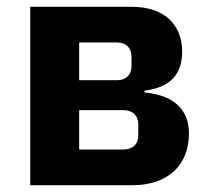

<svg xmlns="http://www.w3.org/2000/svg" viewBox="-20 -545 616 565"><path d="M69 -525V0H370C474 0 536 -59 536 -152C536 -223 491 -265 405 -273V-278C481 -288 516 -326 516 -393C516 -472 464 -525 368 -525ZM325 -309H213V-420H325C351 -420 367 -404 367 -378V-351C367 -325 351 -309 325 -309ZM343 -105H213V-221H343C370 -221 387 -205 387 -178V-147C387 -120 370 -105 343 -105Z"/></svg>

Font: Braiins Sans
Style: Bold
Weight: 700
Designer: Mike Abbink, Paul van der Laan, Pieter van Rosmalen, Jiri Chlebus, Lubos Buracinsky
Foundry: Bold Monday, Sudetype
Version: Version 1.000;hotconv 1.0.109;makeotfexe 2.5.65596